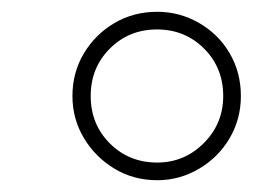

<svg xmlns="http://www.w3.org/2000/svg" viewBox="-20 -668 429 326"><path d="M103 -505Q103 -545 122.5 -577.5Q142 -610 174.5 -629Q207 -648 247 -648Q285 -648 318 -629Q351 -610 370 -577.5Q389 -545 389 -505Q389 -466 370 -433.5Q351 -401 318 -381.5Q285 -362 247 -362Q207 -362 174.5 -381.5Q142 -401 122.5 -433.5Q103 -466 103 -505ZM359 -505Q359 -553 326.5 -585.5Q294 -618 246.5 -618Q199 -618 166.5 -585.5Q134 -553 134 -505Q134 -457 166.5 -424.5Q199 -392 247 -392Q293 -392 326 -425Q359 -458 359 -505Z"/></svg>

Font: Montserrat Ace
Style: Light Italic
Weight: 300
Italic angle: -11.3°
Designer: Julieta Ulanovsky
Foundry: Julieta Ulanovsky
Version: Version 1